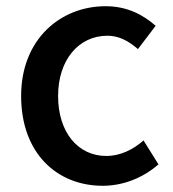

<svg xmlns="http://www.w3.org/2000/svg" viewBox="-20 -584 557 618"><path d="M311 14C374 14 439 -10 490 -55L442 -132C409 -103 368 -82 322 -82C231 -82 167 -158 167 -275C167 -391 233 -469 326 -469C363 -469 394 -452 424 -426L481 -501C441 -536 390 -564 320 -564C175 -564 48 -458 48 -275C48 -92 162 14 311 14Z"/></svg>

Font: Noto Sans CJK HK Medium
Style: Regular
Weight: 500
Designer: Ryoko NISHIZUKA 西塚涼子 (kana, bopomofo & ideographs); Paul D. Hunt (Latin, Greek & Cyrillic); Sandoll Communications 산돌커뮤니
Foundry: Adobe
Version: Version 2.004;hotconv 1.0.118;makeotfexe 2.5.65603